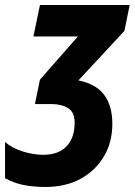

<svg xmlns="http://www.w3.org/2000/svg" viewBox="-30 -734 536 764"><path d="M151 10Q105 10 65.5 2.5Q26 -5 -10 -25V-169Q17 -145 60 -131.5Q103 -118 141 -118Q203 -118 235 -152Q267 -186 267 -246Q267 -288 240.5 -304Q214 -320 174 -320H109L129 -417L280 -589H103L129 -714H486L465 -611L282 -414Q352 -400 384.5 -356.5Q417 -313 417 -241Q417 -168 383.5 -111.5Q350 -55 290.5 -22.5Q231 10 151 10Z"/></svg>

Font: Noto Sans ExtraCondensed ExtraBold
Style: Italic
Weight: 800
Width: 2
Italic angle: -12°
Designer: Monotype Design Team
Foundry: Monotype Imaging Inc.
Version: Version 2.013; ttfautohint (v1.8.4.7-5d5b)